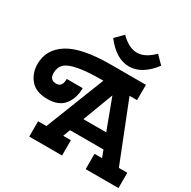

<svg xmlns="http://www.w3.org/2000/svg" viewBox="-243 -1114 1293 1303"><g transform="rotate(30 403.5 -462.0)"><path d="M-45 -456Q-45 -570 58.5 -635Q162 -700 389 -700H663V-580H604L786 -120H852V0H595V-120H654L633 -176H371L350 -120H410V0H153V-120H218L399 -580H389Q163 -580 108 -528Q80 -501 80 -456Q80 -402 131 -402Q178 -402 178 -466H303Q303 -388 262 -335Q221 -282 131 -282Q41 -282 -2 -333Q-45 -384 -45 -456ZM502 -524 412 -286H591ZM629 -924 688 -864Q601 -750 500 -750Q399 -750 312 -864L371 -924Q437 -858 500 -858Q563 -858 629 -924Z"/></g></svg>

Font: Cherry Swash
Style: Bold
Weight: 700
Designer: Kasatkina Nataliya
Foundry: Nataliya Kasatkina
Version: Version 1.001